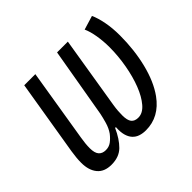

<svg xmlns="http://www.w3.org/2000/svg" viewBox="-128 -684 856 856"><g transform="rotate(-45 300.0 -255.5)"><path d="M133 10Q88 10 65.5 -17.5Q43 -45 43 -92Q43 -108 44.5 -123.5Q46 -139 49 -159L108 -516H178L122 -173Q116 -138 116 -111Q116 -81 127.5 -67.5Q139 -54 161 -54Q181 -54 196 -65Q211 -76 225 -94Q239 -114 246.5 -140Q254 -166 258 -186L315 -516H383L327 -173Q324 -154 323 -139.5Q322 -125 322 -112Q322 -81 332.5 -67.5Q343 -54 366 -54Q394 -54 418 -82Q442 -110 459.5 -155Q477 -200 487 -256Q497 -312 497 -367Q497 -405 491 -441Q485 -477 474 -501L540 -521Q552 -495 559.5 -456Q567 -417 567 -371Q567 -280 547 -199.5Q527 -119 489 -66Q434 10 350 10Q330 10 313.5 4.5Q297 -1 285.5 -13.5Q274 -26 268.5 -46Q263 -66 265 -95H260Q238 -46 209.5 -18Q181 10 133 10Z"/></g></svg>

Font: IBM Plex Mono
Style: Italic
Weight: 400
Italic angle: -9°
Monospace: yes
Designer: Mike Abbink, Paul van der Laan, Pieter van Rosmalen
Foundry: Bold Monday
Version: Version 2.3